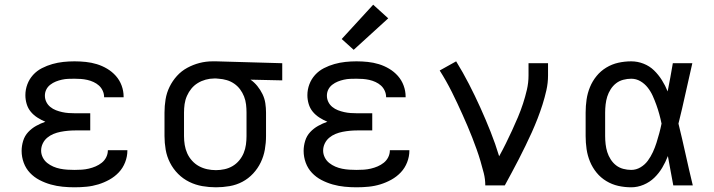

<svg xmlns="http://www.w3.org/2000/svg" viewBox="-20 -789 3040 817"><path d="M297 8Q272 8 246.5 5.5Q221 3 196 -4Q171 -11 148 -23Q125 -35 107.5 -53.5Q90 -72 81 -96.5Q72 -121 72 -147Q72 -168 78.5 -189.5Q85 -211 100 -227Q115 -243 134 -253.5Q153 -264 173 -271Q156 -278 139.5 -288.5Q123 -299 111 -313.5Q99 -328 93.5 -346.5Q88 -365 88 -384Q88 -408 96.5 -430.5Q105 -453 121 -470.5Q137 -488 158.5 -499Q180 -510 203 -516.5Q226 -523 249.5 -525.5Q273 -528 297 -528Q321 -528 345 -525.5Q369 -523 392 -516Q415 -509 436 -496.5Q457 -484 473 -466Q489 -448 497.5 -425Q506 -402 506 -378Q506 -377 506 -376.5Q506 -376 506 -375H423Q423 -375 423 -375.5Q423 -376 423 -376Q423 -390 417 -403Q411 -416 401 -425Q391 -434 378 -440Q365 -446 351.5 -449Q338 -452 324.5 -453Q311 -454 297 -454Q284 -454 270.5 -453.5Q257 -453 243.5 -450Q230 -447 217.5 -442Q205 -437 194 -428.5Q183 -420 177 -408Q171 -396 171 -382Q171 -368 177 -355.5Q183 -343 194 -334Q205 -325 218 -320Q231 -315 244.5 -312Q258 -309 272 -308Q286 -307 300 -307H364V-234H300Q284 -234 268.5 -232.5Q253 -231 237.5 -228Q222 -225 207.5 -219Q193 -213 181 -203Q169 -193 162 -178.5Q155 -164 155 -148Q155 -148 155 -148Q155 -148 155 -148Q155 -133 162 -119Q169 -105 181 -95.5Q193 -86 207 -80Q221 -74 236 -71Q251 -68 266.5 -67Q282 -66 297 -66Q313 -66 328 -67Q343 -68 358 -71.5Q373 -75 387 -81Q401 -87 413 -96.5Q425 -106 432 -120Q439 -134 439 -150Q439 -150 439 -150Q439 -150 439 -150H522Q522 -149 522 -149Q522 -149 522 -148Q522 -123 512.5 -98.5Q503 -74 485.5 -55.5Q468 -37 445.5 -24.5Q423 -12 398.5 -4.5Q374 3 348.5 5.5Q323 8 297 8Z M899 8Q870 8 841 3Q812 -2 785.5 -15Q759 -28 738 -49Q717 -70 703.5 -96.5Q690 -123 685 -152Q680 -181 680 -210V-310Q680 -338 684.5 -366Q689 -394 701.5 -419.5Q714 -445 733 -466Q752 -487 777 -500.5Q802 -514 829 -521Q856 -528 885 -528Q888 -528 892 -528Q896 -528 900 -528L1181 -520V-447L1046 -450Q1062 -439 1075 -423Q1088 -407 1097 -388.5Q1106 -370 1109 -350Q1112 -330 1112 -310V-210Q1112 -181 1107 -152.5Q1102 -124 1089.5 -98Q1077 -72 1057 -50.5Q1037 -29 1011.5 -15.5Q986 -2 957 3Q928 8 899 8ZM899 -65Q917 -65 935.5 -69Q954 -73 970 -82.5Q986 -92 998 -106.5Q1010 -121 1017 -138Q1024 -155 1026.5 -173.5Q1029 -192 1029 -210V-310Q1029 -327 1027 -344.5Q1025 -362 1018.5 -378.5Q1012 -395 1001.5 -409Q991 -423 976.5 -433Q962 -443 945 -448Q928 -453 911 -454L900 -455Q898 -455 895.5 -455Q893 -455 891 -455Q873 -455 855 -450Q837 -445 821.5 -435.5Q806 -426 794.5 -412Q783 -398 775.5 -381Q768 -364 765.5 -346Q763 -328 763 -310V-210Q763 -191 766 -172.5Q769 -154 776.5 -137Q784 -120 797 -105.5Q810 -91 826.5 -82Q843 -73 861.5 -69Q880 -65 899 -65Z M1497 8Q1472 8 1446.5 5.5Q1421 3 1396 -4Q1371 -11 1348 -23Q1325 -35 1307.5 -53.5Q1290 -72 1281 -96.5Q1272 -121 1272 -147Q1272 -168 1278.5 -189.5Q1285 -211 1300 -227Q1315 -243 1334 -253.5Q1353 -264 1373 -271Q1356 -278 1339.5 -288.5Q1323 -299 1311 -313.5Q1299 -328 1293.5 -346.5Q1288 -365 1288 -384Q1288 -408 1296.5 -430.5Q1305 -453 1321 -470.5Q1337 -488 1358.5 -499Q1380 -510 1403 -516.5Q1426 -523 1449.5 -525.5Q1473 -528 1497 -528Q1521 -528 1545 -525.5Q1569 -523 1592 -516Q1615 -509 1636 -496.5Q1657 -484 1673 -466Q1689 -448 1697.5 -425Q1706 -402 1706 -378Q1706 -377 1706 -376.5Q1706 -376 1706 -375H1623Q1623 -375 1623 -375.5Q1623 -376 1623 -376Q1623 -390 1617 -403Q1611 -416 1601 -425Q1591 -434 1578 -440Q1565 -446 1551.5 -449Q1538 -452 1524.5 -453Q1511 -454 1497 -454Q1484 -454 1470.5 -453.5Q1457 -453 1443.5 -450Q1430 -447 1417.5 -442Q1405 -437 1394 -428.5Q1383 -420 1377 -408Q1371 -396 1371 -382Q1371 -368 1377 -355.5Q1383 -343 1394 -334Q1405 -325 1418 -320Q1431 -315 1444.5 -312Q1458 -309 1472 -308Q1486 -307 1500 -307H1564V-234H1500Q1484 -234 1468.5 -232.5Q1453 -231 1437.5 -228Q1422 -225 1407.5 -219Q1393 -213 1381 -203Q1369 -193 1362 -178.5Q1355 -164 1355 -148Q1355 -148 1355 -148Q1355 -148 1355 -148Q1355 -133 1362 -119Q1369 -105 1381 -95.5Q1393 -86 1407 -80Q1421 -74 1436 -71Q1451 -68 1466.5 -67Q1482 -66 1497 -66Q1513 -66 1528 -67Q1543 -68 1558 -71.5Q1573 -75 1587 -81Q1601 -87 1613 -96.5Q1625 -106 1632 -120Q1639 -134 1639 -150Q1639 -150 1639 -150Q1639 -150 1639 -150H1722Q1722 -149 1722 -149Q1722 -149 1722 -148Q1722 -123 1712.5 -98.5Q1703 -74 1685.5 -55.5Q1668 -37 1645.5 -24.5Q1623 -12 1598.5 -4.5Q1574 3 1548.5 5.5Q1523 8 1497 8ZM1485 -577 1434 -623 1568 -769 1632 -711Z M2045 0Q2045 -27 2038.5 -52.5Q2032 -78 2024.5 -103.5Q2017 -129 2008 -154Q1999 -179 1989.5 -203.5Q1980 -228 1969.5 -252.5Q1959 -277 1948 -301.5Q1937 -326 1926 -349.5Q1915 -373 1903 -397Q1891 -421 1878 -444Q1865 -467 1851 -489L1921 -528Q1950 -481 1975.5 -431.5Q2001 -382 2024 -331Q2047 -280 2067.5 -228.5Q2088 -177 2104 -124Q2119 -151 2132.5 -178.5Q2146 -206 2159 -234Q2172 -262 2184 -290.5Q2196 -319 2205.5 -348Q2215 -377 2222 -407Q2229 -437 2229 -468V-520H2312V-468Q2312 -436 2305 -405Q2298 -374 2288.5 -344Q2279 -314 2267.5 -284.5Q2256 -255 2243 -226Q2230 -197 2216 -168.5Q2202 -140 2187.5 -111.5Q2173 -83 2158 -55.5Q2143 -28 2128 0Z M2666 8Q2638 8 2611 2Q2584 -4 2560 -18.5Q2536 -33 2518.5 -54.5Q2501 -76 2490.5 -101.5Q2480 -127 2476 -154.5Q2472 -182 2472 -210V-310Q2472 -338 2476 -365.5Q2480 -393 2490.5 -418.5Q2501 -444 2518.5 -465.5Q2536 -487 2560 -501.5Q2584 -516 2611 -522Q2638 -528 2666 -528Q2693 -528 2718.5 -518Q2744 -508 2763 -489.5Q2782 -471 2796.5 -448Q2811 -425 2821 -400Q2827 -430 2832.5 -460Q2838 -490 2843 -520H2926Q2911 -456 2897 -391.5Q2883 -327 2867 -263Q2883 -198 2897.5 -132Q2912 -66 2928 0H2845Q2839 -31 2833.5 -62Q2828 -93 2822 -125Q2812 -99 2798 -75.5Q2784 -52 2764.5 -33Q2745 -14 2719 -3Q2693 8 2666 8ZM2666 -66Q2687 -66 2705.5 -77Q2724 -88 2736.5 -105Q2749 -122 2758 -141.5Q2767 -161 2773.5 -181.5Q2780 -202 2785.5 -222.5Q2791 -243 2795 -263Q2791 -283 2785.5 -303Q2780 -323 2773 -342.5Q2766 -362 2757.5 -381Q2749 -400 2736 -416.5Q2723 -433 2705 -443.5Q2687 -454 2666 -454Q2649 -454 2632 -449.5Q2615 -445 2601.5 -434.5Q2588 -424 2578.5 -409Q2569 -394 2564 -378Q2559 -362 2557 -344.5Q2555 -327 2555 -310V-210Q2555 -193 2557 -175.5Q2559 -158 2564 -142Q2569 -126 2578.5 -111Q2588 -96 2601.5 -85.5Q2615 -75 2632 -70.5Q2649 -66 2666 -66Z"/></svg>

Font: Bmono
Style: Regular
Weight: 400
Monospace: yes
Designer: Belleve Invis
Foundry: Belleve Invis
Version: Version 11.2.2; ttfautohint (v1.8.2)